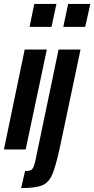

<svg xmlns="http://www.w3.org/2000/svg" viewBox="-37 -763 481 980"><path d="M114 -626 138 -743H251L226 -626ZM-17 0 89 -510H202L94 0ZM286 -626 311 -743H424L398 -626ZM143 60 262 -510H374L270 -17Q248 85 230 127Q212 169 178.5 183Q145 197 71 197L91 110Q119 110 127.5 100Q136 90 143 60Z"/></svg>

Font: Saira Ultra Condensed ExtraBold
Style: Italic
Weight: 800
Width: 1
Italic angle: -12°
Designer: Hector Gatti with collaboration of the Omnibus-Type team
Foundry: Omnibus-Type
Version: Version 1.001; ttfautohint (v1.8)